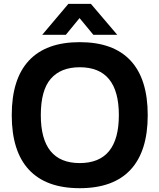

<svg xmlns="http://www.w3.org/2000/svg" viewBox="-20 -963 828 997"><path d="M191.9 -365.2Q191.9 -116.2 394 -116.2Q597.2 -116.2 597.2 -365.2Q597.2 -613.8 394 -613.8Q295.9 -613.8 243.9 -554.2Q191.9 -494.6 191.9 -365.2ZM130.1 -81.8Q41 -177.7 41 -365.2Q41 -552.7 130.1 -648.4Q219.2 -744.1 394 -744.1Q568.8 -744.1 658 -648.4Q747.1 -552.7 747.1 -365.2Q747.1 -177.7 658 -81.8Q568.8 14.2 394 14.2Q219.2 14.2 130.1 -81.8ZM199.2 -782.2 335 -942.9H452.1L588.9 -782.2H464.8L393.1 -869.1L321.8 -782.2Z"/></svg>

Font: Nacelle Bold
Style: Regular
Weight: 700
Designer: Sora Sagano
Foundry: Sora Sagano
Version: Version 1.000;FEAKit 1.0